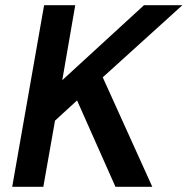

<svg xmlns="http://www.w3.org/2000/svg" viewBox="-20 -720 723 740"><path d="M27 0 150 -700H270L220 -411L535 -700H683L376 -422L567 0H425L277 -333L192 -255L147 0Z"/></svg>

Font: DM Sans SemiBold
Style: Italic
Weight: 600
Italic angle: -10°
Designer: Colophon Foundry, Jonny Pinhorn
Foundry: Colophon Foundry
Version: Version 4.004;gftools[0.9.30]